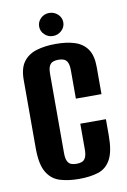

<svg xmlns="http://www.w3.org/2000/svg" viewBox="-86 -793 568 857"><g transform="rotate(-10 198.5 -364.5)"><path d="M202.3 12Q153.1 12 115.4 0.3Q77.8 -11.5 56.4 -47.6Q35 -83.8 35 -156.1V-466.3Q35 -518.8 56.4 -547.7Q77.8 -576.5 115.7 -588.1Q153.7 -599.7 203 -599.7Q253.2 -599.7 289.5 -588Q325.8 -576.2 345.8 -547.4Q365.9 -518.5 365.9 -466.3V-343.5H249.8V-471.1Q249.8 -495.5 243.8 -507.7Q237.9 -520 227.2 -524Q216.5 -528.1 202.6 -528.1Q188.7 -528.1 178.1 -524Q167.4 -520 161.4 -507.7Q155.5 -495.5 155.5 -471.1V-113.5Q155.5 -89.8 161.4 -77.2Q167.4 -64.6 178.1 -60.5Q188.7 -56.5 202.6 -56.5Q216.9 -56.5 227.4 -60.5Q237.9 -64.6 243.8 -77.2Q249.8 -89.8 249.8 -113.5V-229.9H365.9V-156.8Q365.9 -83.5 345.8 -47.3Q325.8 -11.1 289.3 0.4Q252.9 12 202.3 12ZM198.3 -636.5Q176.2 -636.5 160.2 -651.9Q144.2 -667.2 144.2 -688.5Q144.2 -710.5 160.2 -725.7Q176.2 -740.9 198.3 -740.9Q220.9 -740.9 237.3 -725.7Q253.7 -710.5 253.7 -688.8Q253.7 -667.2 237.3 -651.9Q220.9 -636.5 198.3 -636.5Z"/></g></svg>

Font: Alumni Sans SC Thin
Style: Regular
Weight: 100
Designer: Robert E. Leuschke
Foundry: Robert E. Leuschke
Version: Version 1.018